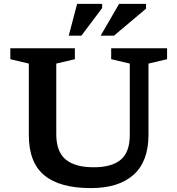

<svg xmlns="http://www.w3.org/2000/svg" viewBox="-20 -955 911 986"><path d="M646.5 -262V-628.5L551 -651V-707H838V-651L742.5 -628.5V-263Q742.5 -126 666 -57.5Q589.5 11 446.5 11Q287 11 207.5 -54.8Q128 -120.5 128 -261.5V-628.5L33 -651V-707H364.5V-651L269 -628.5V-265.5Q269 -176.5 317 -136.2Q365 -96 461.5 -96Q554 -96 600.2 -134.8Q646.5 -173.5 646.5 -262ZM497 -772 591.5 -935H730V-910.5L565.5 -772ZM333 -772 376 -935H504.5V-913.5L398 -772Z"/></svg>

Font: Newsreader 6pt Medium
Style: Regular
Weight: 500
Designer: Hugues Gentile
Foundry: Production Type
Version: Version 1.003; ttfautohint (v1.8.3)